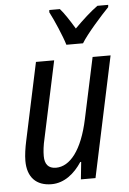

<svg xmlns="http://www.w3.org/2000/svg" viewBox="-54 -800 572 851"><g transform="rotate(-5 231.5 -375.0)"><path d="M260 -600H334C358 -640 427 -717 459 -750L460 -760H412C380 -737 345 -705 308 -668C284 -708 262 -741 245 -760H198L197 -750C216 -714 248 -640 260 -600ZM141 10C198 10 244 -28 276 -77H280L272 0H337L451 -536H371L313 -265C284 -128 229 -61 167 -61C132 -61 117 -82 117 -117C117 -139 120 -165 127 -194L200 -536H119L45 -189C39 -161 34 -129 34 -103C34 -30 73 10 141 10Z"/></g></svg>

Font: Noto Sans Condensed
Style: Italic
Weight: 400
Width: 3
Italic angle: -12°
Designer: Monotype Design Team
Foundry: Monotype Imaging Inc.
Version: Version 2.013